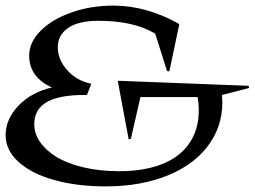

<svg xmlns="http://www.w3.org/2000/svg" viewBox="-26 -645 909 685"><path d="M-5.9 -163.1Q-5.9 -220.2 40 -268.1Q85.9 -315.9 159.2 -333Q78.1 -369.6 78.1 -446.8Q78.1 -494.1 118.9 -535.2Q159.7 -576.2 229 -600.6Q298.3 -625 377.9 -625Q497.1 -625 613.8 -559.1L578.1 -390.1L569.8 -392.1L527.8 -524.9Q451.7 -570.8 325.2 -570.8Q253.4 -570.8 216.8 -545.2Q180.2 -519.5 180.2 -477.1Q180.2 -431.6 214.6 -393.8Q249 -356 299.8 -346.2L284.2 -306.2Q190.4 -307.6 143.3 -282.2Q96.2 -256.8 96.2 -201.2Q96.2 -168.5 116.9 -138.4Q137.7 -108.4 175.3 -85.2Q212.9 -62 271 -48.1Q329.1 -34.2 398.9 -34.2Q496.6 -34.2 564 -64.5Q631.3 -94.7 661.9 -154.8Q692.4 -214.8 679.2 -298.8H475.1L440.9 -149.9L433.1 -147.9L394 -356.9L860.8 -338.9L862.8 -331.1L766.1 -306.2Q774.4 -210.4 723.9 -135.7Q673.3 -61 575.9 -20.5Q478.5 20 351.1 20Q248.5 20 167.5 -2.7Q86.4 -25.4 40.3 -67.1Q-5.9 -108.9 -5.9 -163.1Z"/></svg>

Font: Halibut Exp
Style: Regular
Weight: 400
Width: 7
Designer: Matteo Maggi
Foundry: Collletttivo
Version: Version 3.080 | FøM Fix